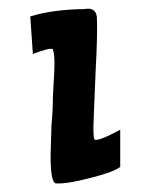

<svg xmlns="http://www.w3.org/2000/svg" viewBox="-20 -412 330 444"><path d="M258 -112V-26Q243 -14 187 0Q133 14 109 12Q97 10 97 -52Q97 -64 99 -122Q100 -131 101 -147Q102 -163 102 -172Q102 -188 104 -219Q106 -250 106 -265Q106 -283 104 -291Q102 -299 101.5 -299Q101 -299 96 -299Q90 -299 73.5 -293.5Q57 -288 56 -287L50 -374Q101 -390 175 -391Q201 -396 204 -373Q206 -338 201 -244Q196 -126 196 -117Q196 -90 199 -89Q208 -85 258 -112Z"/></svg>

Font: GFS Neohellenic Rg
Style: Bold
Weight: 700
Designer: Designed by Takis Katsoulidis and George D. Matthiopoulos.
Foundry: Designed by Takis Katsoulidis and George D. Matthiopoulos.
Version: Version 1.0